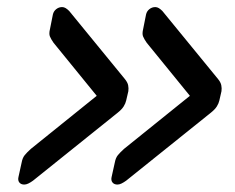

<svg xmlns="http://www.w3.org/2000/svg" viewBox="-20 -593 648 529"><path d="M303.6 -84.5Q294.6 -84.5 290 -90.2Q285.4 -95.9 287.4 -104.9L296.3 -145.1Q298.7 -158.1 304.7 -165.4Q310.7 -172.8 321.7 -182.8L503.2 -329L384.2 -475.2Q377.2 -485.2 374.2 -492.6Q371.2 -499.9 374.4 -512.9L382.4 -553.1Q384.4 -562.1 391.6 -567.8Q398.8 -573.5 407.8 -573.5Q412.9 -573.5 417.7 -570.6Q422.5 -567.6 427.3 -562.8L580.6 -375.4Q588.1 -366.3 589.7 -358.1Q591.4 -349.9 590.2 -341.7L584.4 -316.3Q582.6 -308.1 577.5 -299.9Q572.4 -291.7 561.1 -282.6L327.6 -95.2Q320.9 -90.4 314.8 -87.4Q308.7 -84.5 303.6 -84.5ZM46.9 -84.5Q37.9 -84.5 33.3 -90.2Q28.8 -95.9 30.8 -104.9L39.6 -145.1Q42 -158.1 48 -165.4Q54 -172.8 65 -182.8L246.5 -329L127.5 -475.2Q120.5 -485.2 117.5 -492.6Q114.5 -499.9 117.7 -512.9L125.7 -553.1Q127.7 -562.1 134.9 -567.8Q142.1 -573.5 151.1 -573.5Q156.2 -573.5 161 -570.6Q165.8 -567.6 170.6 -562.8L323.9 -375.4Q331.4 -366.3 333.1 -358.1Q334.7 -349.9 333.6 -341.7L327.7 -316.3Q325.9 -308.1 320.8 -299.9Q315.7 -291.7 304.4 -282.6L70.9 -95.2Q64.3 -90.4 58.1 -87.4Q52 -84.5 46.9 -84.5Z"/></svg>

Font: Rubik Light
Style: Italic
Weight: 300
Italic angle: -12°
Designer: Hubert and Fischer
Foundry: Hubert and Fischer
Version: Version 2.300;gftools[0.9.30]